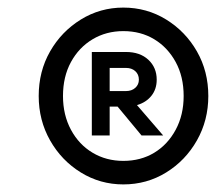

<svg xmlns="http://www.w3.org/2000/svg" viewBox="-20 -741 569 506"><path d="M305 -255Q244 -255 193 -286.5Q142 -318 112 -371Q82 -424 82 -488Q82 -553 112 -605.5Q142 -658 193 -689.5Q244 -721 305 -721Q367 -721 418 -689.5Q469 -658 499 -605.5Q529 -553 529 -488Q529 -424 499 -371Q469 -318 418 -286.5Q367 -255 305 -255ZM305 -317Q351 -317 386.5 -338.5Q422 -360 443 -399Q464 -438 464 -488Q464 -539 443 -577.5Q422 -616 386.5 -637.5Q351 -659 305 -659Q260 -659 224 -637.5Q188 -616 167 -577.5Q146 -539 146 -488Q146 -438 167 -399Q188 -360 224 -338.5Q260 -317 305 -317ZM222 -384V-604H312Q349 -604 371 -583.5Q393 -563 393 -531Q393 -506 379 -488.5Q365 -471 341 -464L410 -384H353L290 -460H269V-384ZM312 -562H269V-501H312Q327 -501 336.5 -509.5Q346 -518 346 -531Q346 -545 336.5 -553.5Q327 -562 312 -562Z"/></svg>

Font: Wix Madefor Text SemiBold
Style: Italic
Weight: 600
Italic angle: -12°
Designer: Dalton Maag Ltd
Foundry: Dalton Maag Ltd
Version: Version 3.100